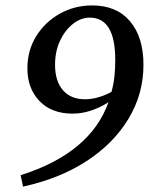

<svg xmlns="http://www.w3.org/2000/svg" viewBox="-20 -672 569 708"><path d="M183 -433Q183 -373 212 -339.5Q241 -306 293 -306Q340 -306 391 -333Q399 -361 402 -390.5Q405 -420 405 -451Q405 -607 311 -607Q278 -607 248.5 -583.5Q219 -560 201 -521Q183 -482 183 -433ZM56 -26Q313 -107 380 -295Q313 -253 248 -253Q170 -253 125.5 -299.5Q81 -346 81 -420Q81 -486 113.5 -538.5Q146 -591 200.5 -621.5Q255 -652 320 -652Q410 -652 459.5 -593.5Q509 -535 509 -433Q509 -325 453.5 -233.5Q398 -142 298.5 -77.5Q199 -13 65 16Z"/></svg>

Font: Source Serif 4 Semibold
Style: Italic
Weight: 600
Italic angle: -12°
Designer: Frank Grießhammer
Foundry: Adobe
Version: Version 4.005;hotconv 1.1.0;makeotfexe 2.6.0